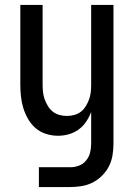

<svg xmlns="http://www.w3.org/2000/svg" viewBox="-20 -540 540 775"><path d="M137 215V135H264Q282 135 299 128.5Q316 122 327.5 108Q339 94 343.5 76.5Q348 59 348 41V-88Q340 -67 327.5 -48.5Q315 -30 297 -17Q279 -4 257.5 2Q236 8 214 8Q190 8 166 0.5Q142 -7 124 -22.5Q106 -38 93.5 -59.5Q81 -81 74 -104Q67 -127 64.5 -151.5Q62 -176 62 -200V-520H152V-200Q152 -185 153.5 -169.5Q155 -154 160 -140Q165 -126 173 -112.5Q181 -99 193 -89.5Q205 -80 220 -76Q235 -72 250 -72Q265 -72 280 -76Q295 -80 307 -89.5Q319 -99 327 -112.5Q335 -126 340 -140Q345 -154 346.5 -169.5Q348 -185 348 -200V-520H438V41Q438 64 434 87.5Q430 111 419.5 131.5Q409 152 392 169Q375 186 354.5 196.5Q334 207 310.5 211Q287 215 264 215Z"/></svg>

Font: Iosevka SS10 Medium
Style: Regular
Weight: 500
Monospace: yes
Designer: Belleve Invis
Foundry: Belleve Invis
Version: Version 28.0.6; ttfautohint (v1.8.4)